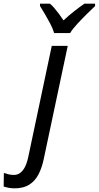

<svg xmlns="http://www.w3.org/2000/svg" viewBox="-142 -786 538 1046"><path d="M-62 240Q-80 240 -95.5 237Q-111 234 -122 230L-121 156Q-110 160 -96 163.5Q-82 167 -66 167Q-47 167 -32 156Q-17 145 -6 123.5Q5 102 12 69L140 -536H227L97 77Q87 127 68 163.5Q49 200 17.5 220Q-14 240 -62 240ZM153 -606Q145 -632 131 -658.5Q117 -685 102.5 -709.5Q88 -734 76 -753V-766H130Q142 -756 154.5 -741.5Q167 -727 179.5 -710Q192 -693 204 -675Q233 -702 263 -725.5Q293 -749 318 -766H376V-753Q360 -738 333 -711.5Q306 -685 280 -657Q254 -629 240 -606Z"/></svg>

Font: Noto Sans Display
Style: Italic
Weight: 400
Italic angle: -12°
Designer: Monotype Design Team
Foundry: Monotype Imaging Inc.
Version: Version 2.003